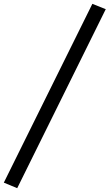

<svg xmlns="http://www.w3.org/2000/svg" viewBox="-128 -781 573 1004"><path d="M-38 203 -108 174 355 -761 425 -733Z"/></svg>

Font: Piazzolla Thin ExtraBold
Style: Italic
Weight: 800
Italic angle: -11.3°
Version: Version 2.005